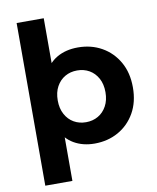

<svg xmlns="http://www.w3.org/2000/svg" viewBox="-99 -818 888 1088"><g transform="rotate(-10 345.0 -274.0)"><path d="M389.9 7.6Q322.3 7.6 271 -22.3Q219.6 -52.2 191.3 -113.5Q163 -174.8 163 -268.9Q163 -364.2 190.1 -425.1Q217.2 -486.1 268.4 -515.8Q319.5 -545.5 389.7 -545.5Q465.9 -545.5 526.5 -511.3Q587.1 -477.1 622.5 -415.1Q657.9 -353.2 657.9 -268.8Q657.9 -184.4 622.5 -122.4Q587.1 -60.4 526.5 -26.4Q465.9 7.6 389.9 7.6ZM72.3 194V-742H228.3V-427.7L218.3 -268.2L228.3 -108.6V194ZM362.8 -120.1Q401.7 -120.1 432.5 -137.9Q463.4 -155.6 481.7 -189.3Q500.1 -222.9 500.1 -268.9Q500.1 -315.6 481.7 -349Q463.4 -382.3 432.6 -400.1Q401.7 -417.8 362.8 -417.8Q323.9 -417.8 293.1 -400.1Q262.2 -382.3 243.9 -349Q225.5 -315.6 225.5 -268.9Q225.5 -222.9 243.9 -189.3Q262.2 -155.6 293 -137.9Q323.9 -120.1 362.8 -120.1Z"/></g></svg>

Font: Montserrat Thin
Style: Regular
Weight: 100
Designer: Julieta Ulanovsky
Foundry: Julieta Ulanovsky
Version: Version 9.000